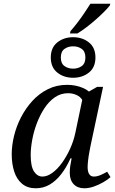

<svg xmlns="http://www.w3.org/2000/svg" viewBox="-20 -1002 619 1032"><path d="M172 10Q128 10 99 -14Q70 -38 56.5 -79.5Q43 -121 43 -173Q43 -220 55.5 -271.5Q68 -323 93 -371.5Q118 -420 154 -459.5Q190 -499 237 -522.5Q284 -546 341 -546Q365 -546 386.5 -541.5Q408 -537 426.5 -529Q445 -521 458 -510L502 -535H534L466 -215Q464 -204 460 -183Q456 -162 453.5 -140Q451 -118 451 -104Q451 -79 459.5 -66Q468 -53 484 -53Q501 -53 519 -60.5Q537 -68 556 -79L574 -50Q560 -37 536 -23Q512 -9 485 0.5Q458 10 433 10Q397 10 376 -12Q355 -34 355 -73Q355 -93 357.5 -109.5Q360 -126 365 -151H359Q336 -100 307.5 -64Q279 -28 245.5 -9Q212 10 172 10ZM208 -53Q234 -53 261.5 -73Q289 -93 313.5 -127Q338 -161 357 -203Q376 -245 385 -288L422 -465Q411 -483 390 -492Q369 -501 346 -501Q306 -501 274 -478.5Q242 -456 218 -419Q194 -382 177.5 -338Q161 -294 153 -249.5Q145 -205 145 -169Q145 -107 163 -80Q181 -53 208 -53ZM373 -584Q323 -584 288 -612Q253 -640 253 -693Q253 -746 288 -774Q323 -802 373 -802Q423 -802 458 -774Q493 -746 493 -693Q493 -640 458 -612Q423 -584 373 -584ZM373 -633Q400 -633 419.5 -647Q439 -661 439 -693Q439 -725 419.5 -739Q400 -753 373 -753Q346 -753 326.5 -739Q307 -725 307 -693Q307 -661 326.5 -647Q346 -633 373 -633ZM356 -822 359 -835Q377 -855 396 -880Q415 -905 433 -931.5Q451 -958 466 -982H573L570 -972Q558 -957 538 -937Q518 -917 493.5 -895.5Q469 -874 444 -855Q419 -836 396 -822Z"/></svg>

Font: Noto Serif
Style: Italic
Weight: 400
Italic angle: -12°
Designer: Monotype Design Team
Foundry: Monotype Imaging Inc.
Version: Version 2.013